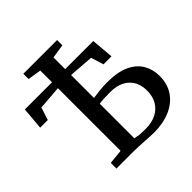

<svg xmlns="http://www.w3.org/2000/svg" viewBox="-205 -979 1162 1162"><g transform="rotate(-45 376.0 -398.0)"><path d="M467.5 7.5Q458 7.5 437.8 6.2Q417.5 5 393.5 3.8Q369.5 2.5 346.8 1.2Q324 0 308.5 0H153V-48.5L246.5 -58V-594.5L93 -582.5L67 -501.5H1.5L14 -645H246.5V-745.5L160 -759V-804H449V-759L359 -745V-645H599.5L612 -501.5H543.5L518.5 -582.5L359 -594.5V-398Q376.5 -401 411 -405Q445.5 -409 483.5 -409Q572.5 -409 627.8 -382.8Q683 -356.5 708.8 -311.8Q734.5 -267 734.5 -211.5Q734.5 -142.5 700.8 -93.5Q667 -44.5 607 -18.5Q547 7.5 467.5 7.5ZM446 -44.5Q501 -44.5 539.2 -64Q577.5 -83.5 597.8 -118.8Q618 -154 618 -202.5Q618 -272.5 574.8 -313.2Q531.5 -354 452.5 -354Q424.5 -354 399 -352.8Q373.5 -351.5 359 -348.5V-52.5Q373.5 -49.5 393.2 -47Q413 -44.5 446 -44.5Z"/></g></svg>

Font: Merriweather 28pt Medium
Style: Regular
Weight: 500
Version: Version 2.100